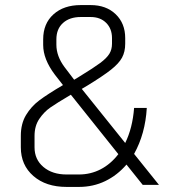

<svg xmlns="http://www.w3.org/2000/svg" viewBox="-20 -728 674 756"><path d="M542 0 478 -80Q442 -38 394.5 -15Q347 8 291 8H242Q161 8 111.5 -35Q62 -78 62 -148V-193Q62 -241 82.5 -275Q103 -309 135 -333Q167 -357 228 -393L196 -434Q150 -495 150 -551V-573Q150 -635 190.5 -671.5Q231 -708 298 -708H337Q398 -708 435.5 -672Q473 -636 473 -578V-556Q473 -524 460.5 -501Q448 -478 417 -453.5Q386 -429 324 -391L302 -378L473 -165Q502 -224 508 -303H558Q552 -201 508 -122L606 0ZM234 -464 272 -414 295 -428Q349 -461 374.5 -480Q400 -499 410.5 -516Q421 -533 421 -556V-578Q421 -615 398 -638Q375 -661 337 -661H298Q254 -661 228 -637.5Q202 -614 202 -573V-552Q202 -507 234 -464ZM446 -121 259 -355Q203 -322 178 -304.5Q153 -287 134.5 -259.5Q116 -232 116 -193V-148Q116 -100 151 -70.5Q186 -41 242 -41H291Q337 -41 376.5 -61.5Q416 -82 446 -121Z"/></svg>

Font: Bai Jamjuree Light
Style: Regular
Weight: 300
Designer: Katatrad Aksorn Co.,Ltd.
Foundry: Cadson Demak Co.,Ltd.
Version: Version 1.000; ttfautohint (v1.6)